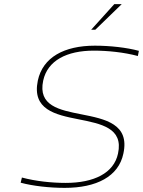

<svg xmlns="http://www.w3.org/2000/svg" viewBox="-20 -900 692 929"><path d="M647 -629 652 -654C593 -670 512 -679 439 -679C291 -679 187 -623 163 -510C134 -370 247 -345 359 -323C469 -301 578 -281 551 -157C531 -62 434 -15 298 -15C231 -15 153 -23 86 -41L80 -16C139 0 220 9 293 9C447 9 554 -46 577 -157C608 -300 490 -324 373 -347C267 -368 163 -388 189 -510C210 -607 303 -655 434 -655C501 -655 580 -647 647 -629ZM421 -756H441L569 -880H533Z"/></svg>

Font: LT Wave Mono Thin
Style: Italic
Weight: 100
Designer: Daniel Lyons
Version: Version 2.5 (Glyphs App)